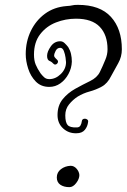

<svg xmlns="http://www.w3.org/2000/svg" viewBox="-20 -770 524 791"><path d="M295 -221Q263 -220 240 -241Q217 -262 217 -296Q217 -335 238 -361Q259 -387 290.5 -404.5Q322 -422 351 -436Q380 -450 391.5 -473.5Q403 -497 414 -524Q423 -545 423 -567Q423 -626 391 -659.5Q359 -693 293 -693Q250 -693 210.5 -677.5Q171 -662 145.5 -629Q120 -596 120 -545Q120 -521 127 -504Q134 -487 147 -468Q153 -460 161.5 -452Q170 -444 183 -444Q209 -444 230.5 -465Q252 -486 252 -514Q252 -519 250 -533Q248 -547 243 -560Q238 -573 228 -573Q216 -573 209.5 -561Q203 -549 203 -540Q203 -536 208.5 -530.5Q214 -525 216 -523Q219 -520 219 -516Q219 -512 215.5 -508Q212 -504 207 -504Q203 -504 200 -508V-507Q194 -515 184 -519Q174 -523 174 -540Q174 -557 189 -578.5Q204 -600 228 -600Q238 -600 246 -592.5Q254 -585 261 -576Q269 -563 272.5 -548Q276 -533 276 -516Q275 -489 262 -465Q249 -441 228.5 -426.5Q208 -412 183 -412Q149 -412 127.5 -434Q106 -456 96 -487.5Q86 -519 86 -547Q86 -599 107 -642.5Q128 -686 165.5 -713.5Q203 -741 254 -745Q271 -746 278 -748Q285 -750 301 -750Q392 -750 437 -700.5Q482 -651 482 -567Q482 -536 467 -509.5Q452 -483 438 -457Q423 -426 399 -413Q375 -400 349 -393Q323 -386 300 -372Q280 -359 264.5 -340Q249 -321 249 -295Q249 -266 258.5 -255Q268 -244 296 -245Q307 -245 311.5 -253Q316 -261 317 -270Q318 -281 330 -281Q335 -281 339.5 -277.5Q344 -274 343 -268Q341 -249 329.5 -235Q318 -221 295 -221ZM266 1Q243 1 228.5 -9Q214 -19 214 -39Q214 -60 231 -73Q248 -86 271 -87Q285 -87 295.5 -75Q306 -63 307 -49Q307 -33 294 -16Q281 1 266 1Z"/></svg>

Font: Ruge Boogie
Style: Regular
Weight: 400
Designer: Robert E. Leuschke
Foundry: Robert E. Leuschke
Version: Version 1.010; ttfautohint (v1.8.3)